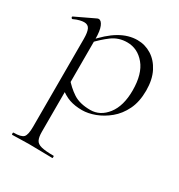

<svg xmlns="http://www.w3.org/2000/svg" viewBox="-163 -509 834 894"><g transform="rotate(30 254.5 -62.0)"><path d="M33 275Q30 275 30 269Q30 263 33 263Q74 263 86 250Q98 237 98 194V-278Q98 -314 90 -330.5Q82 -347 61 -347Q51 -347 37 -343.5Q23 -340 6 -332Q2 -331 -0.5 -336Q-3 -341 1 -343L104 -392Q108 -394 112 -394Q126 -394 135.5 -371.5Q145 -349 145 -305V194Q145 222 152.5 237Q160 252 182.5 257.5Q205 263 248 263Q250 263 250 269Q250 275 248 275Q222 275 190 274Q158 273 123 273Q98 273 74 274Q50 275 33 275ZM256 13Q218 13 188.5 3Q159 -7 124 -35L133 -88Q162 -53 197 -30Q232 -7 289 -7Q342 -7 378.5 -54Q415 -101 415 -184Q415 -273 376.5 -319.5Q338 -366 282 -366Q236 -366 201 -340Q166 -314 133 -278L125 -285Q176 -344 223 -371.5Q270 -399 318 -399Q359 -399 393.5 -377.5Q428 -356 449 -315Q470 -274 470 -215Q470 -155 449 -112Q428 -69 394.5 -41.5Q361 -14 324.5 -0.5Q288 13 256 13Z"/></g></svg>

Font: Cormorant Garamond Light
Style: Regular
Weight: 300
Designer: Christian Thalmann (Catharsis Fonts)
Foundry: Catharsis Fonts
Version: Version 4.001